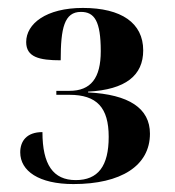

<svg xmlns="http://www.w3.org/2000/svg" viewBox="-20 -844 440 484"><path d="M165 -380C285 -380 358 -426 358 -507C358 -571 305 -606 202 -611V-613C297 -618 341 -654 341 -717C341 -786 286 -824 189 -824C96 -824 46 -784 46 -738C46 -700 79 -692 133 -692C133 -773 142 -814 184 -814C218 -814 234 -791 234 -715C234 -647 209 -615 155 -615H122V-605H155C224 -605 254 -573 254 -499C254 -425 227 -390 171 -390C114 -390 87 -429 87 -511C47 -511 31 -488 31 -460C31 -413 78 -380 165 -380Z"/></svg>

Font: Noto Serif Display
Style: Bold
Weight: 700
Designer: Monotype Design Team
Foundry: Monotype Imaging Inc.
Version: Version 2.009